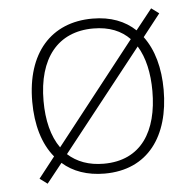

<svg xmlns="http://www.w3.org/2000/svg" viewBox="-46 -604 692 678"><g transform="rotate(-5 300.0 -264.5)"><path d="M96 28 151 -41C188 -8 239 10 300 10C454 10 533 -103 533 -267C533 -344 515 -410 479 -458L541 -537L514 -557L456 -484C419 -519 369 -539 304 -539C157 -539 67 -437 67 -265C67 -183 87 -114 127 -66L69 8ZM107 -264C107 -415 178 -504 304 -504C361 -504 403 -486 433 -455L151 -96C121 -138 107 -196 107 -264ZM300 -25C247 -25 205 -41 173 -70L455 -427C481 -385 493 -329 493 -266C493 -124 433 -25 300 -25Z"/></g></svg>

Font: Noto Sans Mono ExtraLight
Style: Regular
Weight: 200
Designer: Monotype Design Team
Foundry: Monotype Imaging Inc.
Version: Version 2.014